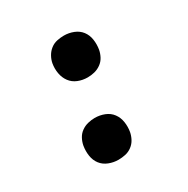

<svg xmlns="http://www.w3.org/2000/svg" viewBox="-130 -654 761 777"><g transform="rotate(-30 250.0 -265.0)"><path d="M267 -343Q243 -343 222 -351.5Q201 -360 188 -377.5Q175 -395 171 -418Q167 -441 171 -464Q174 -480 182.5 -495Q191 -510 204.5 -520.5Q218 -531 234.5 -534.5Q251 -538 267 -538Q290 -538 311.5 -529.5Q333 -521 346 -504Q359 -487 362.5 -464Q366 -441 362 -417Q359 -401 351 -386Q343 -371 329 -361Q315 -351 299 -347Q283 -343 267 -343ZM208 8Q185 8 163.5 -0.5Q142 -9 129 -26Q116 -43 112.5 -66Q109 -89 113 -113Q116 -129 124 -144Q132 -159 146 -169Q160 -179 176.5 -183Q193 -187 208 -187Q232 -187 253.5 -178.5Q275 -170 288 -152.5Q301 -135 304.5 -112Q308 -89 304 -66Q301 -50 293 -35Q285 -20 271 -9.5Q257 1 240.5 4.5Q224 8 208 8Z"/></g></svg>

Font: Iosevka Curly Oblique
Style: Bold
Weight: 700
Italic angle: -9°
Monospace: yes
Designer: Belleve Invis
Foundry: Belleve Invis
Version: Version 11.1.0; ttfautohint (v1.8.3)